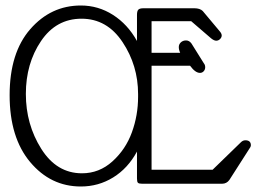

<svg xmlns="http://www.w3.org/2000/svg" viewBox="-20 -668 937 698"><path d="M707 -403Q690 -403 671 -429H531V-51H753L856 -151Q863 -158 872 -158Q892 -158 892 -140Q892 -134 885 -125L814 -14Q804 0 787 0H497Q485 0 481.5 -3.5Q478 -7 478 -19V-117Q445 -56 391.5 -23Q338 10 274 10Q164 10 89.5 -79Q15 -168 15 -322Q15 -476 90 -562Q165 -648 274 -648Q337 -648 390.5 -614Q444 -580 478 -519V-614Q478 -628 483 -633Q488 -638 502 -638H686Q707 -638 717 -628L779 -554Q786 -546 786 -539Q786 -532 780 -526Q774 -520 766 -520Q758 -520 747 -529L675 -591H531V-476H635Q630 -487 630 -497Q630 -507 637.5 -514Q645 -521 656.5 -521Q668 -521 676 -510L721 -438Q726 -432 726 -423.5Q726 -415 720.5 -409Q715 -403 707 -403ZM278 -38Q341 -38 389 -81.5Q437 -125 459.5 -187Q482 -249 482 -316V-326Q482 -430 425.5 -515Q369 -600 276.5 -600Q184 -600 129 -518.5Q74 -437 74 -326.5Q74 -216 130 -127Q186 -38 278 -38Z"/></svg>

Font: Glass Antiqua
Style: Regular
Weight: 400
Version: 1.001